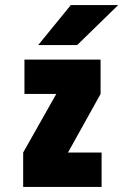

<svg xmlns="http://www.w3.org/2000/svg" viewBox="-20 -734 490 754"><path d="M71 0V-135L201 -365H76V-500H375V-365L247 -135H379V0ZM283 -557H130L258 -714H444Z"/></svg>

Font: Trispace Condensed ExtraBold
Style: Regular
Weight: 800
Width: 3
Designer: Tyler Finck
Foundry: Etcetera Type Company
Version: Version 1.210; ttfautohint (v1.8.3)